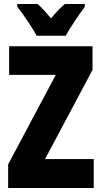

<svg xmlns="http://www.w3.org/2000/svg" viewBox="-20 -947 513 967"><path d="M164 -767H311C332 -806 379 -875 407 -913V-927H307C287 -911 264 -887 237 -854C211 -886 189 -910 169 -927H67V-913C94 -880 147 -802 164 -767ZM452 0V-146H207L446 -595V-714H26V-570H261L21 -119V0Z"/></svg>

Font: Noto Sans Bengali ExtraCondensed Black
Style: Regular
Weight: 900
Width: 2
Designer: Joana Ranito - Universal Thirst; Jelle Bosma - Monotype Design Team
Foundry: Universal Thirst ehf.
Version: Version 3.000